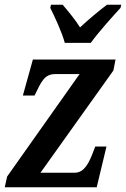

<svg xmlns="http://www.w3.org/2000/svg" viewBox="-20 -786 529 806"><path d="M252 -606H361C396 -654 451 -715 486 -753L489 -766H429C398 -743 349 -702 316 -671C297 -702 264 -742 243 -766H194L191 -753C210 -715 240 -651 252 -606ZM0 0H386L427 -171H380L371 -148C354 -103 334 -61 294 -61H150L456 -490L465 -536H118L76 -385H125L127 -389C153 -442 166 -475 212 -475H314L10 -45Z"/></svg>

Font: Noto Serif Condensed SemiBold
Style: Italic
Weight: 600
Width: 3
Italic angle: -12°
Designer: Monotype Design Team
Foundry: Monotype Imaging Inc.
Version: Version 2.014